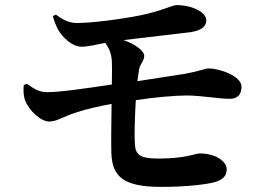

<svg xmlns="http://www.w3.org/2000/svg" viewBox="-20 -732 1040 752"><path d="M73 -399C71 -376 72 -358 78 -339C94 -299 139 -256 173 -256C202 -256 224 -274 280 -292C318 -305 369 -316 417 -325C416 -253 415 -178 416 -135C419 -45 456 0 611 0C714 0 785 -10 815 -17C846 -25 868 -38 868 -69C868 -98 828 -131 762 -131C743 -131 711 -111 599 -111C526 -111 510 -127 508 -171C506 -207 508 -275 512 -340C589 -351 664 -358 711 -358C769 -358 843 -344 883 -345C911 -346 926 -363 926 -392C926 -436 836 -464 798 -464C784 -464 760 -453 705 -443L518 -414L525 -462C530 -483 545 -494 545 -514C545 -531 513 -558 464 -575L726 -606C773 -613 788 -631 788 -653C788 -682 737 -712 670 -712C656 -712 613 -689 530 -672C452 -656 336 -642 284 -642C256 -641 228 -652 199 -675L187 -669C192 -651 198 -634 207 -617C225 -584 264 -549 299 -549C328 -549 363 -559 392 -564C406 -546 416 -524 418 -494C419 -476 419 -442 418 -401C323 -387 218 -371 164 -371C133 -371 112 -385 85 -404Z"/></svg>

Font: Noto Serif KR
Style: Bold
Weight: 700
Designer: Ryoko NISHIZUKA 西塚涼子 (kana & ideographs); Frank Grießhammer (Latin, Greek & Cyrillic); Wenlong ZHANG 张文龙 (bopomofo); San
Foundry: Adobe
Version: Version 2.001;hotconv 1.1.0;makeotfexe 2.6.0